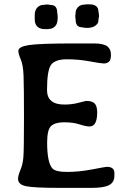

<svg xmlns="http://www.w3.org/2000/svg" viewBox="-20 -888 619 899"><path d="M250 -804.2Q250 -776.9 238 -764.9Q226.1 -752.9 211.9 -752.9L203.6 -751.5H191.9Q142.6 -751.5 142.6 -798.3V-815.9Q142.6 -840.8 154.8 -853Q167 -865.2 183.6 -865.2L196.8 -866.7H206.1L217.8 -864.7Q248 -864.7 248 -828.1Q249 -824.2 249 -822.3L250 -814ZM333 -817.9 334 -827.1Q334 -843.3 345.5 -854.7Q356.9 -866.2 373.5 -866.2L384.8 -867.7H398.4Q440.9 -867.7 440.9 -833.5Q442.4 -829.1 442.4 -826.7L443.4 -816.9V-809.6Q440.4 -797.9 440.4 -788.3Q440.4 -778.8 427 -768.1Q413.6 -757.3 385.3 -757.3L383.3 -757.8H379.4L374 -758.3L363.3 -760.3Q334 -760.3 334 -797.4L332.5 -808.6V-815.9ZM435.1 -360.4Q434.6 -295.9 399.4 -295.9Q381.8 -295.9 352.3 -305.7Q322.8 -315.4 280 -315.4Q237.3 -315.4 219 -297.6Q200.7 -279.8 200.7 -221.2Q200.7 -127 225.1 -99.6Q240.2 -83 295.2 -83Q350.1 -83 412.6 -95Q475.1 -106.9 480 -106.9Q515.6 -106.9 515.6 -78.1V-64.5Q515.6 -34.7 491.2 -21.5Q466.8 -8.3 409.2 -8.3H260.7Q137.2 -8.3 100.8 -16.4Q64.5 -24.4 64.5 -50.3Q64.5 -65.9 75.4 -91.6Q86.4 -117.2 89.4 -150.9Q92.3 -184.6 92.3 -333.3Q92.3 -481.9 90.3 -533Q88.4 -584 77.1 -609.9Q65.9 -635.7 65.9 -649.9Q65.9 -669.4 115.7 -677Q165.5 -684.6 326.2 -684.6H418.9Q463.9 -684.6 481.7 -671.6Q499.5 -658.7 499.5 -632.3Q499.5 -606 489.5 -598.4Q479.5 -590.8 466.3 -590.8Q453.1 -590.8 400.6 -600.6Q348.1 -610.4 293.5 -610.4Q238.8 -610.4 219.5 -585Q200.2 -559.6 200.2 -466.3Q200.2 -398.4 281.7 -398.4Q316.9 -398.4 349.1 -407Q381.3 -415.5 384.3 -415.5Q411.1 -415.5 423.1 -403.6Q435.1 -391.6 435.1 -360.4Z"/></svg>

Font: Averia Libre
Style: Regular
Weight: 400
Version: Version 1.002